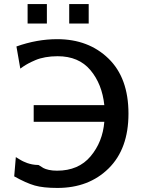

<svg xmlns="http://www.w3.org/2000/svg" viewBox="-20 -906 727 946"><path d="M116 -790V-886H211V-790ZM321 -790V-886H417V-790ZM50 -37 58 -132Q60 -131 67 -126.5Q74 -122 76 -121Q78 -120 84.5 -116Q91 -112 94 -111Q97 -110 103.5 -107Q110 -104 114.5 -102.5Q119 -101 126 -99Q133 -97 139 -96Q145 -95 153 -94Q161 -93 170 -93Q185 -83 194 -78Q203 -73 220.5 -69Q238 -65 261 -65Q367 -65 426.5 -136Q486 -207 494 -306H146V-388H494Q483 -492 425.5 -560.5Q368 -629 264 -629Q232 -629 204 -624Q176 -619 155 -610Q134 -601 120 -593.5Q106 -586 93.5 -577.5Q81 -569 80 -568L61 -677Q162 -713 262 -713Q416 -713 514.5 -617.5Q613 -522 613 -346Q613 -173 515.5 -76.5Q418 20 263 20Q193 20 151 8Q109 -4 50 -37Z"/></svg>

Font: Coval
Style: Medium
Weight: 500
Foundry: Context Ltd
Version: Version 001.000